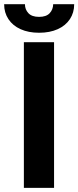

<svg xmlns="http://www.w3.org/2000/svg" viewBox="-56 -912 380 932"><path d="M206.4 0H59.9V-707H206.4ZM133.7 -753Q82.4 -753 44.2 -770.2Q5.9 -787.4 -15 -819Q-35.9 -850.5 -35.9 -891.5H65.1Q65.1 -866 81.9 -848Q98.8 -830.1 133.7 -830.1Q168.4 -830.1 185 -847.8Q201.6 -865.4 202.2 -891.5H304.1Q304.1 -850.5 283.2 -819Q262.3 -787.4 223.8 -770.2Q185.4 -753 133.7 -753Z"/></svg>

Font: Pretendard Std Variable
Style: Regular
Weight: 400
Designer: Base glyphs from Inter by Rasmus Andersson; Hangeul glyphs from Noto Sans CJK(Source Han Sans) by Jang Soo-young and Kan
Foundry: Kil Hyung-jin
Version: Version 1.309;Glyphs 3.2 (3225)